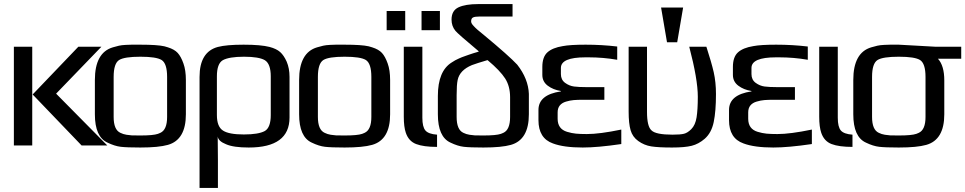

<svg xmlns="http://www.w3.org/2000/svg" viewBox="-20 -713 4731 941"><path d="M506 0H380L140 -250L364 -484H477L255 -254ZM138 0H48V-484H138Z M891 -321V-153Q891 -28 803 -3Q757 10 668 10Q602 10 572 6.5Q542 3 507 -14Q445 -42 445 -153V-321Q445 -455 533 -481Q550 -486 563 -489Q576 -492 596.5 -493Q617 -494 625 -494Q633 -494 668 -494Q751 -494 786 -486Q794 -484 803 -481Q835 -471 851 -453.5Q867 -436 879 -402Q891 -369 891 -321ZM799 -140V-336Q799 -402 772 -419Q746 -435 668 -435Q590 -435 564 -419Q537 -402 537 -336V-140Q537 -77 570 -62Q584 -55 600 -52.5Q616 -50 626 -49.5Q636 -49 668 -49Q731 -49 754 -57Q760 -59 766 -62Q799 -77 799 -140Z M1047 -44Q1047 -34 1047.5 13Q1048 60 1048 71V208H958V-336Q958 -459 1048 -483Q1090 -494 1174 -494Q1258 -494 1301 -483Q1335 -474 1353 -458Q1371 -442 1385 -411Q1399 -378 1399 -336V-137Q1399 10 1199 10Q1124 10 1088 -6Q1050 -21 1047 -44ZM1307 -149V-339Q1307 -400 1278 -418Q1249 -435 1176 -435Q1103 -435 1072 -418Q1043 -401 1043 -339V-149Q1043 -92 1073 -73Q1102 -54 1175 -54Q1247 -54 1278 -71Q1307 -88 1307 -149Z M1892 -321V-153Q1892 -28 1804 -3Q1758 10 1669 10Q1603 10 1573 6.5Q1543 3 1508 -14Q1446 -42 1446 -153V-321Q1446 -455 1534 -481Q1551 -486 1564 -489Q1577 -492 1597.5 -493Q1618 -494 1626 -494Q1634 -494 1669 -494Q1752 -494 1787 -486Q1795 -484 1804 -481Q1836 -471 1852 -453.5Q1868 -436 1880 -402Q1892 -369 1892 -321ZM1800 -140V-336Q1800 -402 1773 -419Q1747 -435 1669 -435Q1591 -435 1565 -419Q1538 -402 1538 -336V-140Q1538 -77 1571 -62Q1585 -55 1601 -52.5Q1617 -50 1627 -49.5Q1637 -49 1669 -49Q1732 -49 1755 -57Q1761 -59 1767 -62Q1800 -77 1800 -140Z M2050 -136Q2050 -91 2065 -73.5Q2080 -56 2122 -53V7Q2056 7 2019.5 -7Q1983 -21 1969 -62Q1959 -91 1959 -141V-484H2050ZM1966 -565H1875V-659H1966ZM2136 -565H2046V-659H2136Z M2330 -632Q2308 -632 2298.5 -627.5Q2289 -623 2289 -608Q2289 -598 2302 -585Q2314 -571 2352 -541Q2475 -439 2515 -396Q2569 -327 2572 -253V-153Q2572 -28 2484 -3Q2438 10 2349 10Q2283 10 2253 6.5Q2223 3 2188 -14Q2126 -42 2126 -153V-243Q2126 -365 2194 -407Q2203 -413 2211 -417.5Q2219 -422 2228.5 -426Q2238 -430 2243.5 -432.5Q2249 -435 2261.5 -439Q2274 -443 2278.5 -445Q2283 -447 2299.5 -452Q2316 -457 2323 -459L2327 -461Q2223 -548 2212 -562Q2193 -585 2193 -617Q2193 -661 2227 -677Q2261 -693 2324 -693H2492V-632ZM2480 -140V-237Q2480 -290 2456 -328Q2431 -367 2370 -418H2368Q2317 -403 2293 -394Q2233 -369 2223 -321Q2218 -298 2218 -247V-140Q2218 -77 2251 -62Q2265 -55 2281 -52.5Q2297 -50 2307 -49.5Q2317 -49 2349 -49Q2412 -49 2435 -57Q2441 -59 2447 -62Q2480 -77 2480 -140Z M2713 -131Q2713 -106 2724.5 -90Q2736 -74 2759 -67Q2782 -60 2803 -58Q2824 -56 2856 -56Q2919 -56 3025 -78V-7Q2909 10 2836 10Q2743 10 2690 -10Q2619 -35 2619 -124V-174Q2619 -249 2729 -265V-267Q2691 -273 2664.5 -293Q2638 -313 2638 -346V-385Q2638 -434 2663 -456.5Q2688 -479 2738 -487Q2774 -494 2850 -494Q2930 -494 3005 -485V-420Q2936 -432 2865 -432H2849Q2729 -432 2729 -380V-350Q2729 -322 2749.5 -307Q2770 -292 2793.5 -289Q2817 -286 2854 -286H2942V-224H2837Q2810 -224 2792 -222.5Q2774 -221 2754 -215Q2734 -209 2723.5 -196Q2713 -183 2713 -162Z M3274 10Q3207 10 3172 4.5Q3137 -1 3108 -22Q3080 -42 3070.5 -75Q3061 -108 3061 -166V-484H3151V-165Q3151 -93 3173 -74Q3194 -53 3276 -53Q3315 -53 3332.5 -57.5Q3350 -62 3368 -80Q3388 -100 3394 -138Q3400 -176 3400 -239Q3400 -324 3358 -484H3442Q3467 -407 3478 -359Q3489 -310 3489 -252Q3489 -168 3478 -115Q3467 -62 3434 -33Q3404 -7 3370 1.5Q3336 10 3274 10ZM3299 -506H3249L3220 -676H3328Z M3647 -131Q3647 -106 3658.5 -90Q3670 -74 3693 -67Q3716 -60 3737 -58Q3758 -56 3790 -56Q3853 -56 3959 -78V-7Q3843 10 3770 10Q3677 10 3624 -10Q3553 -35 3553 -124V-174Q3553 -249 3663 -265V-267Q3625 -273 3598.5 -293Q3572 -313 3572 -346V-385Q3572 -434 3597 -456.5Q3622 -479 3672 -487Q3708 -494 3784 -494Q3864 -494 3939 -485V-420Q3870 -432 3799 -432H3783Q3663 -432 3663 -380V-350Q3663 -322 3683.5 -307Q3704 -292 3727.5 -289Q3751 -286 3788 -286H3876V-224H3771Q3744 -224 3726 -222.5Q3708 -221 3688 -215Q3668 -209 3657.5 -196Q3647 -183 3647 -162Z M4086 -136Q4086 -91 4101 -73.5Q4116 -56 4158 -53V7Q4092 7 4055.5 -7Q4019 -21 4005 -62Q3995 -91 3995 -141V-484H4086Z M4385 -494Q4394 -494 4475 -489Q4556 -484 4564 -484H4691V-425H4577Q4608 -391 4608 -319V-153Q4608 -28 4520 -3Q4474 10 4385 10Q4319 10 4289 6.5Q4259 3 4224 -14Q4162 -42 4162 -153V-321Q4162 -455 4250 -481Q4267 -486 4280 -489Q4293 -492 4313.5 -493Q4334 -494 4342 -494Q4350 -494 4385 -494ZM4516 -140V-336Q4516 -402 4489 -419Q4463 -435 4385 -435Q4307 -435 4281 -419Q4254 -402 4254 -336V-140Q4254 -77 4287 -62Q4301 -55 4317 -52.5Q4333 -50 4343 -49.5Q4353 -49 4385 -49Q4448 -49 4471 -57Q4477 -59 4483 -62Q4516 -77 4516 -140Z"/></svg>

Font: Gamestation Display
Style: Regular
Weight: 400
Designer: Jonas Hecksher
Foundry: Jonas Hecksher, Playtypeª, e-types AS
Version: Version 1.003